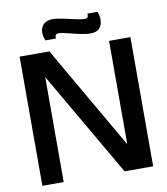

<svg xmlns="http://www.w3.org/2000/svg" viewBox="-89 -892 842 966"><g transform="rotate(-10 332.0 -408.5)"><path d="M49 0V-660H201L504 -135H506V-660H615V0H469L160 -533H158V0ZM421 -713Q398 -713 366 -720Q334 -727 305.5 -734.5Q277 -742 263 -742Q251 -742 247 -735Q243 -728 245 -718H191Q174 -761 189.5 -789Q205 -817 245 -817Q266 -817 298 -810Q330 -803 359.5 -796.5Q389 -790 403 -790Q427 -790 422 -814H475Q489 -773 476.5 -743Q464 -713 421 -713Z"/></g></svg>

Font: Bricolage Grotesque 96pt Medium
Style: Regular
Weight: 500
Designer: Mathieu Triay
Foundry: Atelier Triay
Version: Version 1.001; ttfautohint (v1.8.4.7-5d5b);gftools[0.9.33.de